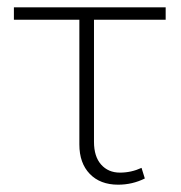

<svg xmlns="http://www.w3.org/2000/svg" viewBox="-20 -501 495 525"><path d="M303 4Q254 4 225.5 -25.5Q197 -55 197 -106V-447H18V-481H433V-447H237V-113Q237 -73 256.5 -51Q276 -29 308 -29Q339 -29 367 -42L376 -13Q342 4 303 4Z"/></svg>

Font: Cantarell Light
Style: Regular
Weight: 300
Designer: Dave Crossland, Nikolaus Waxweiler, Florian Fecher, Jacques Le Bailly, Eben Sorkin, Alexei Vanyashin, Alexios Zavras, Em
Version: Version 0.303